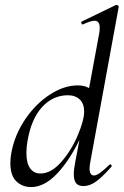

<svg xmlns="http://www.w3.org/2000/svg" viewBox="-20 -745 501 778"><path d="M181 -361Q239 -399 295 -399Q322 -399 341 -388L382 -610Q384 -619 384 -633Q384 -661 363 -661Q348 -661 316 -646H315Q311 -646 309.5 -651.5Q308 -657 312 -658L450 -725H452Q456 -725 459 -722Q462 -719 461 -717L346 -89Q343 -74 343 -63Q343 -34 361 -34Q371 -34 386 -45Q401 -56 423 -77Q425 -79 427 -79Q430 -79 432 -75.5Q434 -72 431 -69Q396 -29 370 -10Q344 9 318 9Q298 9 288.5 -2.5Q279 -14 279 -39Q279 -59 285 -89L302 -178Q258 -89 208 -38Q158 13 106 13Q70 13 46 -10.5Q22 -34 22 -84Q22 -106 26 -126Q39 -197 81 -260Q123 -323 181 -361ZM102 -63Q117 -42 144 -42Q187 -42 228 -88.5Q269 -135 295 -196.5Q321 -258 321 -293Q321 -325 303 -342Q285 -359 255 -359Q194 -359 150 -310.5Q106 -262 91 -171Q87 -148 87 -125Q87 -84 102 -63Z"/></svg>

Font: CormorantInfant-MediumItalic
Style: Italic
Weight: 500
Italic angle: -10°
Designer: Christian Thalmann (Catharsis Fonts)
Foundry: Catharsis Fonts
Version: Version 3.303